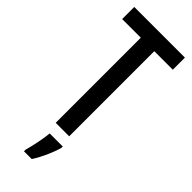

<svg xmlns="http://www.w3.org/2000/svg" viewBox="-301 -745 997 997"><g transform="rotate(45 197.5 -246.5)"><path d="M247 0V-625H383V-714H11V-625H148V0ZM261 71V61H165C162 101 146 174 136 209V221H193C220 180 247 121 261 71Z"/></g></svg>

Font: Noto Sans Myanmar ExtraCondensed Medium
Style: Regular
Weight: 500
Width: 2
Designer: Monotype Design Team
Foundry: Monotype Imaging Inc.
Version: Version 2.107